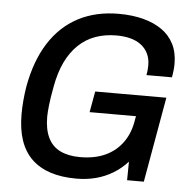

<svg xmlns="http://www.w3.org/2000/svg" viewBox="-51 -749 805 812"><g transform="rotate(5 351.0 -343.0)"><path d="M302 12Q177 12 112.5 -50Q48 -112 48 -239Q48 -267 50.5 -296.5Q53 -326 58 -357Q78 -468 126.5 -544Q175 -620 249.5 -659Q324 -698 421 -698Q478 -698 524.5 -686Q571 -674 604.5 -650.5Q638 -627 656 -591.5Q674 -556 674 -508Q674 -495 672.5 -480.5Q671 -466 668 -450H560Q562 -461 563 -471.5Q564 -482 564 -491Q564 -520 553.5 -541.5Q543 -563 524 -577.5Q505 -592 478.5 -599Q452 -606 419 -606Q371 -606 330.5 -591.5Q290 -577 258.5 -547Q227 -517 205.5 -472.5Q184 -428 173 -367Q168 -340 165 -321Q162 -302 160.5 -287Q159 -272 158 -261Q157 -250 157 -238Q157 -184 174.5 -148.5Q192 -113 226.5 -96.5Q261 -80 310 -80Q373 -80 418.5 -101.5Q464 -123 492 -163Q520 -203 528 -258L531 -273H334L350 -362H652L588 0H517L518 -79Q491 -49 457 -28.5Q423 -8 384.5 2Q346 12 302 12Z"/></g></svg>

Font: Archivo SemiCondensed Medium
Style: Italic
Weight: 500
Width: 4
Italic angle: -10°
Designer: Hector Gatti
Foundry: Omnibus-Type
Version: Version 2.001